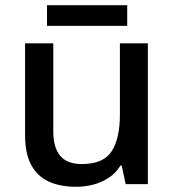

<svg xmlns="http://www.w3.org/2000/svg" viewBox="-20 -705 667 735"><path d="M271 10Q209 10 165.5 -10.5Q122 -31 99 -74.5Q76 -118 76 -186V-539H184V-202Q184 -140 210.5 -108.5Q237 -77 293 -77Q376 -77 407.5 -126Q439 -175 439 -267V-539H546V0H461L446 -71H441Q424 -43 397 -25Q370 -7 338 1.5Q306 10 271 10ZM467 -685V-606H160V-685Z"/></svg>

Font: Noto Sans Symbols Medium
Style: Regular
Weight: 500
Version: Version 2.002